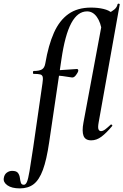

<svg xmlns="http://www.w3.org/2000/svg" viewBox="-145 -768 683 1063"><path d="M-35 275Q-80 275 -104 258Q-128 241 -124 218Q-121 198 -107.5 188Q-94 178 -78 178Q-54 178 -45.5 189.5Q-37 201 -35 216.5Q-33 232 -29.5 243.5Q-26 255 -13 255Q-3 255 4 239.5Q11 224 18.5 179Q26 134 39 47L90 -306Q94 -331 91.5 -342Q89 -353 77.5 -356Q66 -359 41 -359Q37 -359 37.5 -367Q38 -375 41 -375Q73 -375 87.5 -384Q102 -393 106 -418Q123 -518 153.5 -586.5Q184 -655 234 -690.5Q284 -726 359 -726Q397 -726 428 -718.5Q459 -711 473 -697L420 -591Q413 -644 391 -674.5Q369 -705 337 -705Q285 -705 250 -640.5Q215 -576 195 -439L127 21Q113 117 92.5 172.5Q72 228 41.5 251.5Q11 275 -35 275ZM254 -339Q230 -343 200.5 -347Q171 -351 136 -351L138 -378Q173 -378 214.5 -381.5Q256 -385 281 -386Q286 -386 287.5 -382Q289 -378 288 -374Q286 -366 275.5 -352Q265 -338 254 -339ZM360 9Q327 9 317.5 -16Q308 -41 317 -89L429 -690Q439 -690 456 -696.5Q473 -703 488 -715.5Q503 -728 506 -745Q508 -749 513.5 -747.5Q519 -746 518 -744L401 -89Q396 -61 400.5 -51.5Q405 -42 414 -42Q425 -42 438 -52Q451 -62 467 -77Q470 -81 474.5 -77Q479 -73 475 -69Q444 -32 417 -11.5Q390 9 360 9Z"/></svg>

Font: Cormorant
Style: Bold Italic
Weight: 700
Italic angle: -10°
Designer: Christian Thalmann (Catharsis Fonts)
Foundry: Catharsis Fonts
Version: Version 4.000